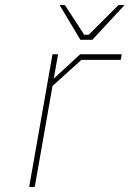

<svg xmlns="http://www.w3.org/2000/svg" viewBox="-20 -737 511 757"><path d="M297 -580 215 -717H236L312 -600H330L447 -717H471L344 -580ZM95 0 187 -523H209L192 -427L296 -523H460L456 -501H301L187 -398L117 0Z"/></svg>

Font: Tomorrow Thin
Style: Italic
Weight: 250
Italic angle: -10°
Designer: Tony de Marco, Monica Rizzolli
Foundry: Just in Type
Version: Version 2.002